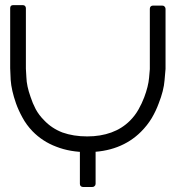

<svg xmlns="http://www.w3.org/2000/svg" viewBox="-20 -744 701 764"><path d="M32.2 -723.6Q44.9 -723.6 70.3 -723.6Q76.2 -723.6 79.1 -720.7Q83 -716.8 83 -711.9Q83 -631.8 83 -471.7Q83 -471.7 83 -470.7Q83 -470.7 85 -436.5Q85.9 -402.3 101.6 -358.4Q109.4 -334 122.1 -309.6Q134.8 -286.1 155.3 -265.6Q185.5 -233.4 228.5 -216.8Q272.5 -201.2 327.1 -201.2Q379.9 -201.2 422.9 -216.8Q465.8 -232.4 497.1 -263.7Q517.6 -284.2 531.2 -308.6Q544.9 -333 553.7 -356.4Q570.3 -400.4 573.2 -434.6Q576.2 -467.8 576.2 -468.8Q576.2 -548.8 576.2 -709Q576.2 -713.9 579.1 -717.8Q583 -721.7 587.9 -721.7Q600.6 -721.7 626 -721.7Q631.8 -721.7 634.8 -717.8Q638.7 -713.9 638.7 -709Q638.7 -628.9 638.7 -469.7Q638.7 -465.8 634.8 -424.8Q631.8 -383.8 611.3 -332Q600.6 -302.7 584 -274.4Q566.4 -245.1 541 -219.7Q501 -179.7 447.3 -159.2Q393.6 -138.7 327.1 -138.7Q258.8 -138.7 204.1 -160.2Q149.4 -180.7 109.4 -221.7Q85 -247.1 69.3 -276.4Q53.7 -304.7 43.9 -332Q25.4 -384.8 22.5 -425.8Q20.5 -466.8 20.5 -472.7Q20.5 -552.7 20.5 -711.9Q20.5 -716.8 23.4 -720.7Q27.3 -723.6 32.2 -723.6ZM347.7 0Q335 0 309.6 0Q304.7 0 300.8 -3.9Q297.9 -6.8 297.9 -12.7Q297.9 -30.3 297.9 -65.4Q297.9 -93.8 297.9 -151.4Q297.9 -157.2 300.8 -160.2Q304.7 -164.1 309.6 -164.1Q322.3 -164.1 347.7 -164.1Q353.5 -164.1 356.4 -160.2Q360.4 -157.2 360.4 -151.4Q360.4 -105.5 360.4 -12.7Q360.4 -6.8 356.4 -3.9Q353.5 0 347.7 0Z"/></svg>

Font: Citrica
Style: Regular
Weight: 400
Designer: Mario Otalvaro
Version: Version 1.0